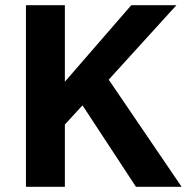

<svg xmlns="http://www.w3.org/2000/svg" viewBox="-20 -720 740 740"><path d="M80 -700H230V-405L486 -700H660L399 -413L680 0H504L298 -314L230 -240V0H80Z"/></svg>

Font: Golos Text DemiBold
Style: Regular
Weight: 600
Designer: A.Korolkova, Vitaly Kuzmin
Foundry: ParaType Ltd
Version: Version 2.002